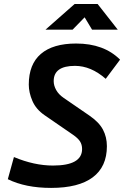

<svg xmlns="http://www.w3.org/2000/svg" viewBox="-20 -918 626 948"><path d="M232.4 9.8Q106 9.8 18.6 -33.2L48.8 -142.6Q148.9 -100.6 241.7 -100.6Q385.3 -100.6 385.3 -182.1Q385.3 -204.1 375 -220Q364.7 -235.8 341.3 -252L200.2 -349.1Q157.7 -378.4 139.9 -419.9Q122.1 -461.4 122.1 -500.5Q122.1 -600.6 181.9 -651.9Q241.7 -703.1 356 -703.1Q493.2 -703.1 572.8 -623.5L502 -528.8Q429.2 -592.8 350.1 -592.8Q245.1 -592.8 245.1 -517.6Q245.1 -495.6 257.3 -473.6Q269.5 -451.7 294.4 -434.6L420.9 -347.7Q468.8 -314.9 488.3 -278.1Q507.8 -241.2 507.8 -196.3Q507.8 -94.7 438 -42.5Q368.2 9.8 232.4 9.8ZM204.6 -771.5 348.6 -898.4H461.9L561.5 -771.5H434.6L397.9 -832.5L338.4 -771.5Z"/></svg>

Font: Cascadia Code PL SemiBold
Style: Italic
Weight: 600
Italic angle: -10°
Monospace: yes
Designer: Aaron Bell
Foundry: Saja Typeworks
Version: Version 2404.023; ttfautohint (v1.8.4)